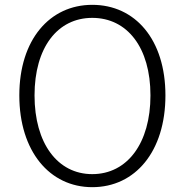

<svg xmlns="http://www.w3.org/2000/svg" viewBox="-20 -762 766 795"><path d="M362 13C540 13 665 -135 665 -367C665 -598 540 -742 362 -742C186 -742 60 -598 60 -367C60 -135 186 13 362 13ZM362 -41C218 -41 123 -169 123 -367C123 -565 218 -688 362 -688C507 -688 603 -565 603 -367C603 -169 507 -41 362 -41Z"/></svg>

Font: Genne Gothic Light
Style: Regular
Weight: 300
Designer: Ryoko NISHIZUKA (kana & ideographs); Paul D. Hunt (Latin, Greek & Cyrillic); Wenlong ZHANG (bopomofo); Sandoll Communica
Foundry: Adobe Systems Incorporated
Version: Version 1.004;PS 1.004;hotconv 16.6.51;makeotf.lib2.5.65220